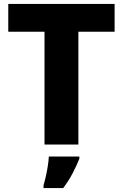

<svg xmlns="http://www.w3.org/2000/svg" viewBox="-20 -734 624 975"><path d="M378 0H206V-573H22V-714H562V-573H378ZM383 72Q368 109 349 145.5Q330 182 301 221H201V207Q207 187 213 160.5Q219 134 223 107.5Q227 81 228 61H383Z"/></svg>

Font: Noto Sans Thai Looped ExtraBold
Style: Regular
Weight: 800
Designer: Sasikarn Vongin, Ben Mitchell
Foundry: The Fontpad Ltd
Version: Version 1.001; ttfautohint (v1.8.4.7-5d5b)